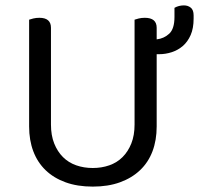

<svg xmlns="http://www.w3.org/2000/svg" viewBox="-20 -679 738 712"><path d="M561 -210Q561 -159 545.5 -118Q530 -77 499.5 -48Q469 -19 425 -3Q381 13 324 13Q267 13 223 -3Q179 -19 149 -48Q119 -77 103.5 -118Q88 -159 88 -210V-606Q93 -608 103.5 -610.5Q114 -613 126 -613Q169 -613 169 -576V-217Q169 -177 181 -147Q193 -117 213.5 -96.5Q234 -76 262.5 -66Q291 -56 324 -56Q357 -56 385.5 -66Q414 -76 434.5 -96.5Q455 -117 467 -147Q479 -177 479 -217V-606Q484 -608 494.5 -610.5Q505 -613 517 -613Q561 -613 561 -576V-533Q588 -536 607.5 -554Q627 -572 627 -616V-650Q643 -659 662 -659Q677 -659 687.5 -650.5Q698 -642 698 -622V-610Q698 -574 687 -549Q676 -524 658 -508.5Q640 -493 617 -485.5Q594 -478 570 -478H561V-210Z"/></svg>

Font: Baloo Da 2
Style: Regular
Weight: 400
Designer: Noopur Datye, Sulekha Rajkumar and Ek Type
Foundry: Ek Type
Version: Version 1.640;hotconv 1.0.111;makeotfexe 2.5.65597; ttfautoh